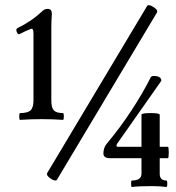

<svg xmlns="http://www.w3.org/2000/svg" viewBox="-20 -723 693 756"><path d="M204.1 -15.1Q202.1 -11.2 195.1 -12.5Q188 -13.7 179.2 -20Q161.1 -32.2 166 -42L559.1 -699.2Q564.9 -708 585 -694.8Q602.5 -684.1 598.1 -673.8ZM59.1 -251Q55.7 -251 55.7 -264.4Q55.7 -277.8 59.1 -277.8Q89.4 -277.8 100.6 -288.8Q111.8 -299.8 111.8 -327.1V-590.8Q111.8 -614.3 101.1 -608.9Q80.6 -601.1 57.1 -588.9Q52.7 -586.9 48.8 -592Q44.9 -597.2 44.4 -603Q43.9 -608.9 47.9 -611.8Q104.5 -639.2 147.9 -680.2Q155.8 -688 168 -688Q184.1 -688 184.1 -668.9Q182.1 -636.7 182.1 -617.2V-327.1Q182.1 -299.3 191.9 -288.6Q201.7 -277.8 228 -277.8Q231.4 -277.8 231.4 -264.4Q231.4 -251 228 -251Q186.5 -253.9 144 -253.9Q100.6 -253.9 59.1 -251ZM413.1 -100.1Q387.2 -100.1 387.2 -119.1Q387.2 -142.6 401.9 -159.2Q452.1 -218.8 497.6 -288.1Q543 -357.4 573.2 -418Q575.7 -423.8 585.9 -423.8Q615.2 -423.8 615.2 -404.8L441.9 -158.2Q434.1 -145 443.8 -145H537.1V-271Q537.1 -277.8 573.2 -277.8Q608.9 -277.8 608.9 -271V-145H641.1Q644.5 -145 644.5 -122.6Q644.5 -100.1 641.1 -100.1H608.9V-39.1Q608.9 -12.2 634.8 -12.2Q638.7 -12.2 638.7 0.5Q638.7 13.2 634.8 13.2Q609.9 9.8 578.1 9.8Q528.8 9.8 499 13.2Q496.1 13.2 496.1 0.5Q496.1 -12.2 499 -12.2Q537.1 -12.2 537.1 -39.1V-100.1Z"/></svg>

Font: Junicode SmCond Medium
Style: Regular
Weight: 500
Width: 4
Designer: Peter S. Baker
Version: Version 2.206